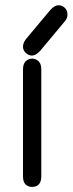

<svg xmlns="http://www.w3.org/2000/svg" viewBox="-20 -697 279 738"><path d="M68.4 -429.7Q68.4 -452.1 79.1 -461.9Q89.8 -471.7 103.5 -471.7Q117.2 -471.7 127.9 -461.9Q138.7 -452.1 138.7 -429.7V-19.5Q138.7 21.5 102.5 21.5Q88.9 21.5 78.6 12.2Q68.4 2.9 68.4 -19.5ZM102.5 -483.4Q90.8 -483.4 79.6 -493.2Q68.4 -502.9 68.4 -517.6Q68.4 -531.2 79.1 -545.9L172.9 -658.2Q189.5 -676.8 205.1 -676.8Q218.8 -676.8 229 -667Q239.3 -657.2 239.3 -641.6Q239.3 -626 228.5 -614.3L134.8 -502Q118.2 -483.4 102.5 -483.4Z"/></svg>

Font: Jura
Style: DemiBold
Weight: 600
Version: Version 2.4